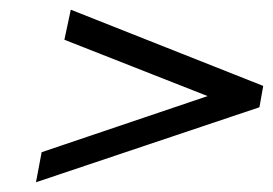

<svg xmlns="http://www.w3.org/2000/svg" viewBox="-20 -436 563 396"><path d="M408.2 -237.8 112.8 -354 126 -416 522.9 -258.8 515.1 -214.8 54.2 -60.1 65.9 -122.1Z"/></svg>

Font: Linux Libertine
Style: Semibold Italic
Weight: 600
Italic angle: -11.5°
Designer: Philipp H. Poll
Foundry: Philipp H. Poll
Version: Version 5.1.2 ; ttfautohint (v0.9)